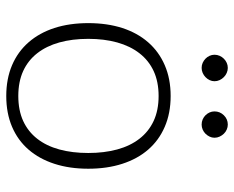

<svg xmlns="http://www.w3.org/2000/svg" viewBox="-86 -638 730 598"><g transform="rotate(90 279.0 -339.0)"><path d="M279 -505.5Q332.5 -505.5 374.8 -487.2Q417 -469 446 -435.5Q475 -402 490.2 -354.8Q505.5 -307.5 505.5 -249Q505.5 -190.5 490.2 -143.5Q475 -96.5 446 -63Q417 -29.5 374.8 -11.5Q332.5 6.5 279 6.5Q225.5 6.5 183.2 -11.5Q141 -29.5 111.8 -63Q82.5 -96.5 67.2 -143.5Q52 -190.5 52 -249Q52 -307.5 67.2 -354.8Q82.5 -402 111.8 -435.5Q141 -469 183.2 -487.2Q225.5 -505.5 279 -505.5ZM279 -31Q323.5 -31 356.8 -46.2Q390 -61.5 412.2 -90Q434.5 -118.5 445.5 -158.8Q456.5 -199 456.5 -249Q456.5 -298.5 445.5 -339Q434.5 -379.5 412.2 -408.2Q390 -437 356.8 -452.5Q323.5 -468 279 -468Q234.5 -468 201.2 -452.5Q168 -437 145.8 -408.2Q123.5 -379.5 112.2 -339Q101 -298.5 101 -249Q101 -199 112.2 -158.8Q123.5 -118.5 145.8 -90Q168 -61.5 201.2 -46.2Q234.5 -31 279 -31ZM233 -642Q233 -634 229.5 -626.8Q226 -619.5 220.2 -614Q214.5 -608.5 207 -605.2Q199.5 -602 191.5 -602Q183 -602 175.8 -605.2Q168.5 -608.5 162.8 -614Q157 -619.5 153.8 -626.8Q150.5 -634 150.5 -642Q150.5 -650.5 153.8 -658Q157 -665.5 162.8 -671.2Q168.5 -677 175.8 -680.2Q183 -683.5 191.5 -683.5Q199.5 -683.5 207 -680.2Q214.5 -677 220.2 -671.2Q226 -665.5 229.5 -658Q233 -650.5 233 -642ZM409 -642Q409 -634 405.5 -626.8Q402 -619.5 396.5 -614Q391 -608.5 383.5 -605.2Q376 -602 368 -602Q359.5 -602 352 -605.2Q344.5 -608.5 339 -614Q333.5 -619.5 330.2 -626.8Q327 -634 327 -642Q327 -659 339 -671.2Q351 -683.5 368 -683.5Q376 -683.5 383.5 -680.2Q391 -677 396.5 -671.2Q402 -665.5 405.5 -658Q409 -650.5 409 -642Z"/></g></svg>

Font: Lato 2
Style: Regular
Weight: 300
Designer: Lukasz Dziedzic with Adam Twardoch and Botio Nikoltchev
Foundry: tyPoland Lukasz Dziedzic
Version: Version 2.015; 2015-08-06; http://www.latofonts.com/